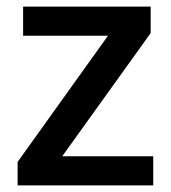

<svg xmlns="http://www.w3.org/2000/svg" viewBox="-20 -560 518 580"><path d="M442.9 0H33.2V-70.8L306.2 -452.1H49.8V-540H435.1V-460L168 -87.9H442.9Z"/></svg>

Font: f0_41264          
Style: Regular
Weight: 600
Foundry: Ascender Corporation
Version: Version 1.10